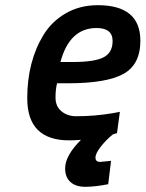

<svg xmlns="http://www.w3.org/2000/svg" viewBox="-20 -530 561 740"><path d="M231 119Q231 70 292 9Q262 11 247 11Q85 11 85 -151Q85 -293 148 -396Q180 -448 234 -479Q288 -510 357 -510Q521 -510 521 -373Q521 -281 455.5 -245Q390 -209 242 -209H200Q194 -187 194 -153.5Q194 -120 217 -101Q240 -82 274 -82Q346 -82 416 -94L442 -99L431 -17Q424 -15 415 -12Q390 8 369 34.5Q348 61 348 77.5Q348 94 366 94L408 90L397 180Q346 190 309 190Q272 190 251.5 171.5Q231 153 231 119ZM260 -291Q344 -291 379 -309Q414 -327 414 -372Q414 -422 352 -422Q248 -422 213 -291Z"/></svg>

Font: Titillium Web
Style: SemiBold Italic
Weight: 600
Italic angle: -13°
Version: Version 1.001;PS 57.000;hotconv 1.0.70;makeotf.lib2.5.55311